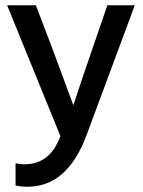

<svg xmlns="http://www.w3.org/2000/svg" viewBox="-20 -527 544 728"><path d="M85 181Q58 181 39 176V92Q55 96 73 96Q170 96 209 -11L7 -507H116L179 -342L258 -128Q271 -170 387 -507H491L308 -14Q235 181 85 181Z"/></svg>

Font: Hind Colombo Medium
Style: Regular
Weight: 500
Designer: Jyotish Sonowal, Aditi Pimprikar
Foundry: Indian Type Foundry
Version: Version 1.000;PS 1.0;hotconv 1.0.86;makeotf.lib2.5.63406; tt